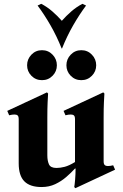

<svg xmlns="http://www.w3.org/2000/svg" viewBox="-20 -965 647 1006"><path d="M573 -99 583 -76 375 21 369 15Q371 6 373.5 -23Q376 -52 376 -82H373Q353 -60 327 -37.5Q301 -15 269 0Q237 15 198 15Q137 15 107.5 -15Q78 -45 78 -109V-340Q78 -355 72.5 -360Q67 -365 56 -365Q44 -365 28 -361L18 -384L226 -481L232 -475Q231 -460 229.5 -428.5Q228 -397 228 -349V-151Q228 -123 236.5 -104Q245 -85 276 -85Q296 -85 319 -91Q342 -97 373 -116V-340Q373 -355 367.5 -360Q362 -365 351 -365Q339 -365 323 -361L313 -384L521 -481L527 -475Q526 -460 524.5 -428.5Q523 -397 523 -349V-120Q523 -105 529 -100Q535 -95 545 -95Q557 -95 573 -99ZM200 -545Q167 -545 144.5 -568Q122 -591 122 -623Q122 -655 144.5 -678.5Q167 -702 200 -702Q233 -702 255.5 -678.5Q278 -655 278 -623Q278 -591 255.5 -568Q233 -545 200 -545ZM406 -545Q373 -545 350.5 -568Q328 -591 328 -623Q328 -655 350.5 -678.5Q373 -702 406 -702Q439 -702 461.5 -678.5Q484 -655 484 -623Q484 -591 461.5 -568Q439 -545 406 -545ZM412 -945 431 -936Q396 -889 363.5 -832.5Q331 -776 305 -711H303Q277 -776 244.5 -832.5Q212 -889 177 -936L196 -945Q227 -929 254 -905.5Q281 -882 304 -856Q327 -882 354 -905.5Q381 -929 412 -945Z"/></svg>

Font: Bona Nova
Style: Bold
Weight: 700
Designer: Mateusz Machalski
Foundry: Capitalics
Version: Version 4.001; ttfautohint (v1.8.3)